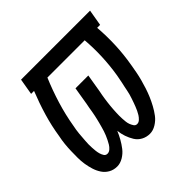

<svg xmlns="http://www.w3.org/2000/svg" viewBox="-142 -648 783 783"><g transform="rotate(-45 250.0 -256.0)"><path d="M108 8Q88 8 72 -1Q56 -10 46 -25Q36 -40 30.5 -57.5Q25 -75 22 -93.5Q19 -112 19 -131.5Q19 -151 19.5 -170Q20 -189 22 -208.5Q24 -228 28 -247Q36 -299 51 -349.5Q66 -400 86 -450H69L81 -520H479L467 -450H450Q454 -400 452 -348.5Q450 -297 441 -245Q438 -227 434.5 -208.5Q431 -190 426 -171.5Q421 -153 415 -134.5Q409 -116 401.5 -98.5Q394 -81 384.5 -63.5Q375 -46 363 -30Q351 -14 333 -3Q315 8 297 8Q277 8 260.5 -1Q244 -10 234.5 -25.5Q225 -41 219 -58.5Q213 -76 211 -95Q204 -78 194.5 -61Q185 -44 173 -28.5Q161 -13 143.5 -2.5Q126 8 108 8ZM117 -57Q126 -57 134 -64Q142 -71 147 -79.5Q152 -88 156.5 -97Q161 -106 164.5 -114.5Q168 -123 171 -132Q174 -141 176.5 -150.5Q179 -160 181.5 -169Q184 -178 186 -187Q188 -196 190 -205Q192 -214 193.5 -223.5Q195 -233 196.5 -242Q198 -251 200 -260L213 -338H287L274 -260Q272 -251 270.5 -242Q269 -233 267.5 -223.5Q266 -214 265 -205Q264 -196 263 -187Q262 -178 261.5 -169Q261 -160 260.5 -151Q260 -142 260 -133Q260 -124 260.5 -115Q261 -106 262 -97Q263 -88 266 -80Q269 -72 274 -64.5Q279 -57 288 -57Q297 -57 304.5 -64Q312 -71 317 -79Q322 -87 326 -95.5Q330 -104 333.5 -113Q337 -122 340 -130.5Q343 -139 346 -148Q349 -157 351.5 -166Q354 -175 355.5 -183.5Q357 -192 359 -201Q361 -210 363 -219Q365 -228 366.5 -237Q368 -246 370 -255Q378 -304 380 -353Q382 -402 378 -450H163Q141 -398 124.5 -344Q108 -290 99 -236Q97 -227 95.5 -217Q94 -207 93 -197Q92 -187 91.5 -177.5Q91 -168 90 -158Q89 -148 89 -138.5Q89 -129 89.5 -119.5Q90 -110 91 -100.5Q92 -91 94.5 -82Q97 -73 102 -65Q107 -57 117 -57Z"/></g></svg>

Font: Iosevka Term Curly
Style: Italic
Weight: 400
Italic angle: -9°
Designer: Belleve Invis
Foundry: Belleve Invis
Version: Version 32.3.0